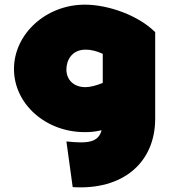

<svg xmlns="http://www.w3.org/2000/svg" viewBox="-20 -567 736 824"><path d="M344 -547C177 -547 40 -421 40 -271C40 -120 177 0 343 0C360 0 381 0 416 -8C402 44 358 50 265 40L292 236C505 250 646 133 646 -58V-429C574 -501 445 -547 344 -547ZM265 -269C265 -307 287 -354 348 -354C370 -354 395 -348 421 -336V-211C390 -199 367 -193 346 -193C298 -193 265 -223 265 -269Z"/></svg>

Font: Montserrat-Arabic Black
Style: Regular
Weight: 900
Designer: Mohamed Gaber
Foundry: Kief Type Foundry
Version: Version 5.008;PS 005.008;hotconv 1.0.88;makeotf.lib2.5.64775